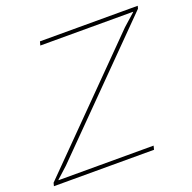

<svg xmlns="http://www.w3.org/2000/svg" viewBox="-124 -743 856 857"><g transform="rotate(-20 303.5 -314.5)"><path d="M470.2 -18.1 465.8 0H-9.8L-5.9 -15.1L530.8 -558.1L587.9 -608.9L588.9 -610.8H147.9L152.8 -628.9H617.2L613.8 -616.2L71.8 -67.9L19 -20V-18.1Z"/></g></svg>

Font: Sinkin Sans 100 Thin Italic
Style: Regular
Weight: 100
Italic angle: -112°
Designer: Keith Bates
Foundry: K-Type
Version: Sinkin Sans (version 1.0)  by Keith Bates   •   © 2014   www